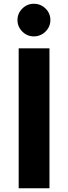

<svg xmlns="http://www.w3.org/2000/svg" viewBox="-20 -1009 364 1029"><path d="M161.1 -814Q125.5 -814 99.6 -839.8Q73.7 -865.7 73.7 -901.4Q73.7 -937.5 99.6 -963.1Q125.5 -988.8 161.1 -988.8Q197.8 -988.8 223.9 -963.4Q250 -938 250 -901.4Q250 -865.7 223.9 -839.8Q197.8 -814 161.1 -814ZM80.1 0V-750H245.1V0Z"/></svg>

Font: Now
Style: Bold
Weight: 700
Designer: Alfredo Marco Pradil
Foundry: Alfredo Marco Pradil
Version: Version 1.002;PS 001.002;hotconv 1.0.88;makeotf.lib2.5.64775